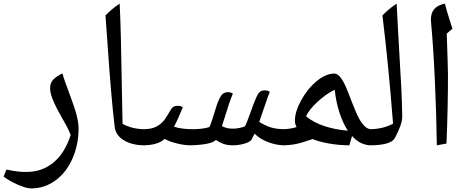

<svg xmlns="http://www.w3.org/2000/svg" viewBox="-60 -800 2611 1070"><path d="M113.8 250Q87.4 250 41.3 230.2Q-4.9 210.4 -40 184.1L-23.9 145Q17.1 153.3 39.1 155.8Q61 158.2 86.9 158.2Q174.8 158.2 238 105.7Q301.3 53.2 334 -47.9Q323.2 -74.7 313 -94.2Q302.7 -113.8 278.3 -156.2Q256.3 -192.9 237.8 -236.1Q219.2 -279.3 219.2 -309.1Q219.2 -338.9 237.5 -357.2Q255.9 -375.5 288.1 -391.1Q295.9 -359.4 321.3 -293.5Q356.9 -199.2 367.4 -156.7Q377.9 -114.3 377.9 -85Q377.9 6.8 343.5 84.5Q309.1 162.1 248.3 206.1Q187.5 250 113.8 250Z M606.9 -779.8Q614.3 -636.7 619.6 -282.2L623 -109.9Q677.2 -80.1 746.1 -80.1Q755.9 -80.1 755.9 -69.8V0Q755.9 9.8 746.1 9.8Q676.8 9.8 630.9 -17.8Q585 -45.4 579.1 -92.8Q559.6 -254.9 539.1 -557.1L527.8 -713.9Q562.5 -750.5 606.9 -779.8Z M1525.9 9.8Q1480.5 9.8 1433.8 -8.1Q1387.2 -25.9 1358.9 -55.2L1341.8 -22Q1334 -8.8 1302.2 0.5Q1270.5 9.8 1237.8 9.8Q1207 9.8 1185.1 1.7Q1163.1 -6.3 1143.1 -20Q1132.3 -7.3 1095.9 0.5Q1059.6 8.3 1002 9.8Q968.8 9.8 926.3 -0.5Q883.8 -10.7 857.9 -25.9Q819.3 9.8 735.8 9.8Q726.1 9.8 726.1 0V-69.8Q726.1 -80.1 735.8 -80.1Q768.6 -80.1 790 -86.2Q811.5 -92.3 831.1 -106.9Q846.2 -119.1 855.7 -131.1Q865.2 -143.1 894 -191.9Q904.3 -210.4 930.2 -210.4Q948.2 -210.4 959 -202.1Q925.3 -121.6 909.7 -94.2Q949.7 -80.1 1014.6 -80.1Q1070.3 -80.1 1106.9 -91.8Q1114.7 -105 1135.3 -173.3Q1149.4 -222.7 1161.9 -248.3Q1174.3 -273.9 1186 -280.3Q1197.8 -286.6 1210.4 -286.6Q1226.6 -286.6 1237.8 -277.8Q1219.7 -237.3 1191.4 -142.6L1176.8 -97.2Q1195.3 -87.9 1209 -85.4Q1222.7 -83 1239.7 -83Q1268.1 -83 1304.7 -95.2Q1313 -108.9 1338.4 -179.7Q1362.8 -250 1378.9 -277.8Q1390.1 -296.4 1415 -296.4Q1433.1 -296.4 1443.8 -288.1Q1438.5 -275.9 1433.3 -262Q1428.2 -248 1384.8 -121.1Q1412.6 -102.5 1445.6 -91.3Q1478.5 -80.1 1525.9 -80.1Q1535.6 -80.1 1535.6 -69.8V0Q1535.6 9.8 1525.9 9.8Z M1515.6 9.8Q1505.9 9.8 1505.9 0V-69.8Q1505.9 -80.1 1515.6 -80.1Q1555.7 -80.1 1592.8 -91.8Q1583.5 -108.4 1583.5 -127.9Q1583.5 -177.7 1619.1 -242.4Q1654.8 -307.1 1705.8 -348.6Q1756.8 -390.1 1803.7 -390.1Q1839.4 -390.1 1877.4 -292L1899.4 -235.4Q1925.8 -167 1941.2 -139.2Q1956.5 -111.3 1973.1 -95.7Q1989.7 -80.1 2008.8 -80.1Q2021.5 -80.1 2021.5 -67.9V-2.9Q2021.5 9.8 2008.8 9.8Q1948.2 9.8 1901.9 -42L1886.7 9.8Q1830.1 9.8 1774.7 0Q1719.2 -9.8 1681.6 -24.9Q1624.5 -4.4 1588.4 2.7Q1552.2 9.8 1515.6 9.8ZM1645.5 -151.9Q1688 -116.7 1749 -96.9Q1810.1 -77.1 1878.4 -71.8Q1850.6 -113.8 1831.1 -174.8Q1811.5 -235.8 1805.7 -299.8Q1759.3 -278.3 1710.9 -233.9Q1662.6 -189.5 1645.5 -151.9Z M2000.5 9.8Q1990.2 9.8 1990.2 0V-69.8Q1990.2 -80.1 2000.5 -80.1Q2073.2 -80.1 2130.4 -110.8Q2106 -429.2 2071.3 -713.9Q2106 -750.5 2150.4 -779.8L2159.7 -605.5Q2172.4 -394.5 2176.5 -309.1Q2180.7 -223.6 2181.6 -148.9Q2181.6 -107.9 2140.6 -30.8Q2118.2 9.8 2000.5 9.8Z M2429.7 -612.8Q2436.5 -414.6 2436.5 -381.8Q2436.5 -196.3 2428.2 0L2374.5 9.8Q2372.1 -153.3 2363.8 -343Q2355.5 -532.7 2342.3 -674.8L2341.3 -690.9Q2341.3 -727.5 2360.1 -749.5Q2378.9 -771.5 2419.4 -779.8Q2430.7 -735.4 2440.4 -706.1L2461.4 -640.1Z"/></svg>

Font: Droid Arabic Naskh
Style: Regular
Weight: 400
Designer: Pascal Zoghbi
Foundry: Ascender Corporation
Version: Version 1.00